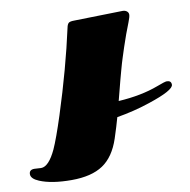

<svg xmlns="http://www.w3.org/2000/svg" viewBox="-235 -591 914 923"><g transform="rotate(-10 221.5 -130.0)"><path d="M573.2 -139.2Q595.2 -139.2 595.2 -119.1Q595.2 -91.8 471.2 -50.8Q394 -24.9 309.6 -10.7Q298.3 30.3 279.3 88.4Q251 173.8 194.8 211.4Q138.7 249 41.3 249Q-56.2 249 -114.3 224.6Q-151.9 209 -151.9 186.8Q-151.9 164.6 -126.5 164.6L-93.3 166.5Q-56.2 166.5 -20 89.4Q1.5 42.5 36.6 -65.9Q106.9 -284.7 148.9 -477.1Q151.9 -491.7 158.4 -497.8Q165 -503.9 185.5 -503.9L422.9 -509.3Q435.5 -509.3 443.6 -502.9Q451.7 -496.6 451.7 -486.1Q451.7 -475.6 441.4 -449.7Q431.2 -423.8 420.7 -395.5Q410.2 -367.2 400.1 -335.9Q390.1 -304.7 383.8 -285.4Q377.4 -266.1 367.7 -230.5Q357.9 -194.8 355 -183.8Q352.1 -172.9 341.6 -132.1Q331.1 -91.3 329.6 -85.9Q441.9 -92.8 524.4 -124Q564 -139.2 573.2 -139.2Z"/></g></svg>

Font: Sonsie One
Style: Regular
Weight: 400
Designer: Riccardo De Franceschi
Foundry: Sorkin Type Co
Version: Version 1.003